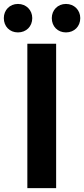

<svg xmlns="http://www.w3.org/2000/svg" viewBox="-49 -965 432 985"><path d="M91.3 0H239V-740.8H91.3ZM43.1 -798.7C85.9 -798.7 116.5 -829.6 116.5 -872.1C116.5 -912.8 85.9 -944.8 43.1 -944.8C0.4 -944.8 -29.4 -912.8 -29.4 -872.1C-29.4 -829.6 0.4 -798.7 43.1 -798.7ZM289.4 -798.7C332.2 -798.7 362.8 -829.6 362.8 -872.1C362.8 -912.8 332.2 -944.8 289.4 -944.8C246.8 -944.8 216.7 -912.8 216.7 -872.1C216.7 -829.6 246.8 -798.7 289.4 -798.7Z"/></svg>

Font: Source Han Sans JP VF
Style: Regular
Weight: 250
Designer: Ryoko NISHIZUKA 西塚涼子 (kana, bopomofo & ideographs); Paul D. Hunt (Latin, Greek & Cyrillic); Sandoll Communications 산돌커뮤니
Foundry: Adobe
Version: Version 2.004;hotconv 1.0.118;makeotfexe 2.5.65603